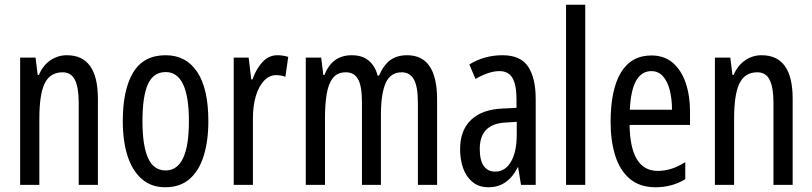

<svg xmlns="http://www.w3.org/2000/svg" viewBox="-20 -780 3427 810"><path d="M262 -547Q393 -547 393 -364V0H312V-348Q312 -411 296 -443Q280 -475 244 -475Q192 -475 169 -429Q146 -383 146 -279V0H65V-537H130L139 -464H144Q161 -504 192.5 -525.5Q224 -547 262 -547Z M859 -269Q859 -186 839.5 -123Q820 -60 780 -25Q740 10 677 10Q618 10 578 -25Q538 -60 518 -122.5Q498 -185 498 -269Q498 -402 542 -474.5Q586 -547 679 -547Q765 -547 812 -476.5Q859 -406 859 -269ZM581 -269Q581 -166 604.5 -113.5Q628 -61 679 -61Q777 -61 777 -269Q777 -476 679 -476Q627 -476 604 -424.5Q581 -373 581 -269Z M1150 -547Q1174 -547 1196 -540L1184 -456Q1167 -463 1144 -463Q1116 -463 1093.5 -439Q1071 -415 1059 -374Q1047 -333 1047 -280V0H966V-537H1029L1040 -445H1045Q1062 -492 1088.5 -519.5Q1115 -547 1150 -547Z M1698 -547Q1824 -547 1824 -360V0H1743V-345Q1743 -415 1726 -445Q1709 -475 1675 -475Q1627 -475 1607 -429.5Q1587 -384 1587 -296V0H1507V-348Q1507 -417 1490.5 -446Q1474 -475 1439 -475Q1403 -475 1384 -450.5Q1365 -426 1358 -382Q1351 -338 1351 -281V0H1270V-537H1335L1344 -464H1349Q1381 -547 1464 -547Q1510 -547 1537 -523Q1564 -499 1573 -461H1579Q1598 -505 1626 -526Q1654 -547 1698 -547Z M2100 -547Q2176 -547 2208 -499Q2240 -451 2240 -362V0H2178L2166 -74H2164Q2122 10 2041 10Q2000 10 1973 -12.5Q1946 -35 1933.5 -71.5Q1921 -108 1921 -150Q1921 -230 1967 -274Q2013 -318 2098 -322L2159 -325V-360Q2159 -422 2142 -451Q2125 -480 2087 -480Q2043 -480 1986 -447L1960 -508Q2023 -547 2100 -547ZM2112 -263Q2004 -257 2004 -152Q2004 -103 2021 -79.5Q2038 -56 2069 -56Q2111 -56 2135.5 -97.5Q2160 -139 2160 -212V-266Z M2449 0H2368V-760H2449Z M2728 -546Q2783 -546 2819 -514.5Q2855 -483 2873 -429.5Q2891 -376 2891 -309V-253H2636Q2639 -59 2755 -59Q2784 -59 2812.5 -68Q2841 -77 2871 -96V-24Q2815 10 2746 10Q2678 10 2636 -26.5Q2594 -63 2575 -125Q2556 -187 2556 -265Q2556 -402 2599.5 -474Q2643 -546 2728 -546ZM2728 -480Q2687 -480 2664 -440Q2641 -400 2637 -317H2815Q2815 -361 2806 -398Q2797 -435 2777.5 -457.5Q2758 -480 2728 -480Z M3193 -547Q3324 -547 3324 -364V0H3243V-348Q3243 -411 3227 -443Q3211 -475 3175 -475Q3123 -475 3100 -429Q3077 -383 3077 -279V0H2996V-537H3061L3070 -464H3075Q3092 -504 3123.5 -525.5Q3155 -547 3193 -547Z"/></svg>

Font: Noto Sans Khmer ExtraCondensed
Style: Regular
Weight: 400
Width: 2
Designer: Danh Hong and the Monotype Design Team
Foundry: Monotype Imaging Inc.
Version: Version 2.004; ttfautohint (v1.8.4.7-5d5b)